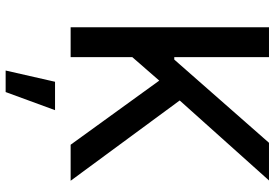

<svg xmlns="http://www.w3.org/2000/svg" viewBox="-171 -596 1006 704"><g transform="rotate(90 332.0 -244.0)"><path d="M79.9 0V-727.3H189.6V-380H198.5L503.6 -727.3H641.7L348.4 -399.9L642.8 0H510.7L275.6 -324.9L189.6 -226.2V0ZM238.6 238.3 279.8 57.2H383.9L317.5 238.3Z"/></g></svg>

Font: TID UI Medium
Style: Regular
Weight: 500
Designer: The TID Project Authors
Foundry: Bakken & Bæck
Version: Version 1.001;hotconv 1.0.109;makeotfexe 2.5.65596